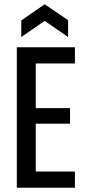

<svg xmlns="http://www.w3.org/2000/svg" viewBox="-20 -882 398 902"><path d="M59 0V-660H148V0ZM101 0V-76H332V0ZM101 -301V-374H309V-301ZM101 -584V-660H332V-584ZM80 -708V-786L190 -862L300 -787V-708L190 -784Z"/></svg>

Font: Bricolage Grotesque 36pt Condensed
Style: Regular
Weight: 400
Width: 3
Designer: Mathieu Triay
Foundry: Atelier Triay
Version: Version 1.001;gftools[0.9.33.dev8+g029e19f]